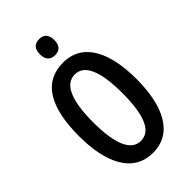

<svg xmlns="http://www.w3.org/2000/svg" viewBox="-275 -1006 1105 1105"><g transform="rotate(-45 278.0 -453.5)"><path d="M278 -917C238 -917 219 -894 219 -851C219 -809 240 -786 278 -786C316 -786 336 -809 336 -851C336 -893 317 -917 278 -917ZM512 -358C512 -573 442 -724 279 -724C124 -724 45 -601 45 -359C45 -145 115 10 279 10C441 10 512 -142 512 -358ZM159 -358C159 -536 199 -628 279 -628C357 -628 397 -539 397 -358C397 -176 357 -88 278 -88C200 -88 159 -179 159 -358Z"/></g></svg>

Font: Noto Sans Display Condensed Medium
Style: Regular
Weight: 500
Width: 3
Designer: Monotype Design Team
Foundry: Monotype Imaging Inc.
Version: Version 1.900